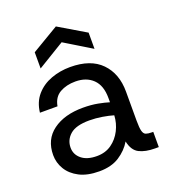

<svg xmlns="http://www.w3.org/2000/svg" viewBox="-133 -814 821 924"><g transform="rotate(-20 277.5 -351.5)"><path d="M218 12Q157 12 116.5 -9Q76 -30 55.5 -64Q35 -98 35 -137Q35 -217 93.5 -260Q152 -303 247 -303Q289 -303 323 -296.5Q357 -290 379 -283V-305Q379 -369 345.5 -401.5Q312 -434 256 -434Q210 -434 176.5 -415Q143 -396 135 -351H45Q51 -404 81.5 -439Q112 -474 158 -491Q204 -508 256 -508Q361 -508 415 -452.5Q469 -397 469 -305V-156Q469 -119 473.5 -102.5Q478 -86 489 -82Q500 -78 519 -78H526V0H507Q458 0 426.5 -16Q395 -32 385 -80Q362 -41 321 -14.5Q280 12 218 12ZM232 -61Q276 -61 307.5 -83.5Q339 -106 357 -141.5Q375 -177 377 -217Q354 -224 321 -229.5Q288 -235 255 -235Q187 -235 156.5 -208.5Q126 -182 126 -142Q126 -107 154 -84Q182 -61 232 -61ZM121 -550V-633L259 -715L397 -633V-550L259 -634Z"/></g></svg>

Font: HostGroteskRegular
Style: Regular
Weight: 400
Designer: Doukan Karapınar based on Poppins by Indian Type Foundry, Jonny Pinhorn
Foundry: Element Type
Version: Version 1.001; ttfautohint (v1.8.4.7-5d5b)